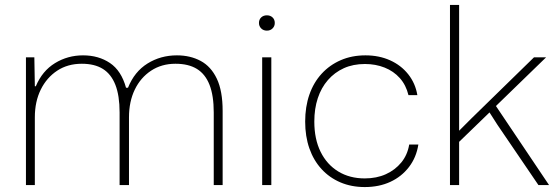

<svg xmlns="http://www.w3.org/2000/svg" viewBox="-20 -749 2267 777"><path d="M85 0V-517H119L121 -400H125Q151 -462 202.5 -493.5Q254 -525 316 -525Q379 -525 425 -494Q471 -463 490 -394H498Q524 -459 577 -492Q630 -525 696 -525Q750 -525 792 -502.5Q834 -480 857.5 -430.5Q881 -381 881 -300V0H845V-294Q845 -362 828 -405.5Q811 -449 777 -470Q743 -491 690 -491Q634 -491 591.5 -463Q549 -435 525.5 -386.5Q502 -338 502 -274V0H464V-294Q464 -362 447 -405.5Q430 -449 396.5 -470Q363 -491 311 -491Q254 -491 211.5 -463Q169 -435 145 -386.5Q121 -338 121 -274V0Z M1041 0V-517H1078V0ZM1060 -625Q1046 -625 1037 -634Q1028 -643 1028 -656Q1028 -670 1037 -678.5Q1046 -687 1060 -687Q1074 -687 1083 -678.5Q1092 -670 1092 -656Q1092 -643 1083 -634Q1074 -625 1060 -625Z M1456 8Q1402 8 1357.5 -11Q1313 -30 1281 -65Q1249 -100 1232 -148.5Q1215 -197 1215 -257Q1215 -317 1232 -366Q1249 -415 1281.5 -450.5Q1314 -486 1359 -505.5Q1404 -525 1459 -525Q1514 -525 1558.5 -505Q1603 -485 1632 -448.5Q1661 -412 1669 -364H1633Q1623 -405 1598 -433Q1573 -461 1536.5 -475.5Q1500 -490 1457 -490Q1409 -490 1371.5 -473Q1334 -456 1307 -425Q1280 -394 1266 -351.5Q1252 -309 1252 -257Q1252 -186 1277.5 -134.5Q1303 -83 1349 -55Q1395 -27 1456 -27Q1504 -27 1541.5 -44Q1579 -61 1604 -91.5Q1629 -122 1636 -164H1673Q1665 -112 1635 -73Q1605 -34 1559.5 -13Q1514 8 1456 8Z M1801 0V-729H1838V-220L1887 -269L2141 -517H2190L1987 -320L2202 0H2159L1993 -244L1961 -294L1838 -175V0Z"/></svg>

Font: Mona Sans ExtraLight
Style: Regular
Weight: 200
Designer: Deni Anggara
Foundry: GitHub
Version: Version 2.000